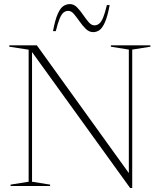

<svg xmlns="http://www.w3.org/2000/svg" viewBox="-20 -932 800 962"><path d="M123.5 -21.5V-683L26.5 -698V-705H164.5L636.5 -49.5L625.5 -21.5V-683.5L535.5 -698V-705H733.5V-698L642.5 -683.5V10H632L132 -683L140.5 -684V-21.5L231 -7V0H33V-7ZM529.5 -906.5Q518.5 -848 505.2 -819Q492 -790 477.5 -780.5Q463 -771 447.5 -771Q426.5 -771 410 -787.2Q393.5 -803.5 379 -824.2Q364.5 -845 351 -861.2Q337.5 -877.5 322 -877.5Q308.5 -877.5 298 -868.8Q287.5 -860 278.5 -838Q269.5 -816 259.5 -776H245.5Q256.5 -834.5 269.8 -863.5Q283 -892.5 298.2 -902Q313.5 -911.5 330 -911.5Q350 -911.5 366 -895.2Q382 -879 396.2 -858Q410.5 -837 424.2 -821Q438 -805 453 -805Q466.5 -805 477.2 -813.8Q488 -822.5 497 -844.5Q506 -866.5 515.5 -906.5Z"/></svg>

Font: Newsreader 60pt ExtraLight
Style: Regular
Weight: 250
Designer: Hugues Gentile
Foundry: Production Type
Version: Version 1.003